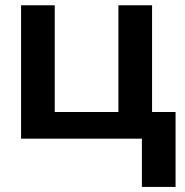

<svg xmlns="http://www.w3.org/2000/svg" viewBox="-20 -533 712 738"><path d="M61 0V-512.7H190.4V-102.5H435.1V-512.7H564.5V-102.5H654.8V185.5H525.4V0Z"/></svg>

Font: Voltera
Style: Bold
Weight: 700
Designer: Bernd Montag
Version: Version 1.301